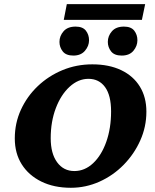

<svg xmlns="http://www.w3.org/2000/svg" viewBox="-20 -890 740 919"><path d="M319.3 8.8Q238.3 8.8 177.7 -21Q117.2 -50.8 84 -103.5Q50.8 -156.2 50.8 -227.5Q50.8 -300.8 80.1 -364.7Q109.4 -428.7 160.6 -477.5Q211.9 -526.4 278.8 -554.2Q345.7 -582 421.9 -582Q502 -582 560.1 -554.2Q618.2 -526.4 649.4 -475.6Q680.7 -424.8 680.7 -355.5Q680.7 -283.2 651.4 -217.8Q622.1 -152.3 571.8 -101.1Q521.5 -49.8 456.1 -20.5Q390.6 8.8 319.3 8.8ZM335.9 -71.3Q385.7 -71.3 425.8 -108.9Q465.8 -146.5 488.8 -211.4Q511.7 -276.4 511.7 -356.4Q511.7 -433.6 482.9 -473.1Q454.1 -512.7 403.3 -512.7Q354.5 -512.7 313 -474.6Q271.5 -436.5 247.1 -372.1Q222.7 -307.6 222.7 -228.5Q222.7 -155.3 253.4 -113.3Q284.2 -71.3 335.9 -71.3ZM299.8 -870.1H674.8L659.2 -794.9H285.2ZM331.1 -624Q295.9 -624 280.3 -644Q264.6 -664.1 264.6 -689.5Q264.6 -717.8 284.2 -740.2Q303.7 -762.7 341.8 -762.7Q376 -762.7 391.1 -743.2Q406.2 -723.6 406.2 -697.3Q406.2 -669.9 386.7 -647Q367.2 -624 331.1 -624ZM562.5 -624Q527.3 -624 511.7 -644Q496.1 -664.1 496.1 -689.5Q496.1 -717.8 515.6 -740.2Q535.2 -762.7 573.2 -762.7Q607.4 -762.7 622.6 -743.2Q637.7 -723.6 637.7 -697.3Q637.7 -669.9 618.7 -647Q599.6 -624 562.5 -624Z"/></svg>

Font: Crimson Pro ExtraBold
Style: Italic
Weight: 800
Italic angle: -12°
Designer: Jacques Le Bailly
Foundry: Baron von Fonthausen
Version: Version 1.003